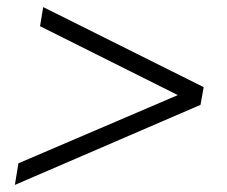

<svg xmlns="http://www.w3.org/2000/svg" viewBox="-20 -557 640 542"><path d="M22 -35 32 -96 504 -298 501 -279 93 -483 102 -537 555 -311 546 -261Z"/></svg>

Font: Nunito Sans 10pt Light
Style: Italic
Weight: 300
Italic angle: -9°
Designer: Vernon Adams
Foundry: Vernon Adams
Version: Version 3.101;gftools[0.9.27]